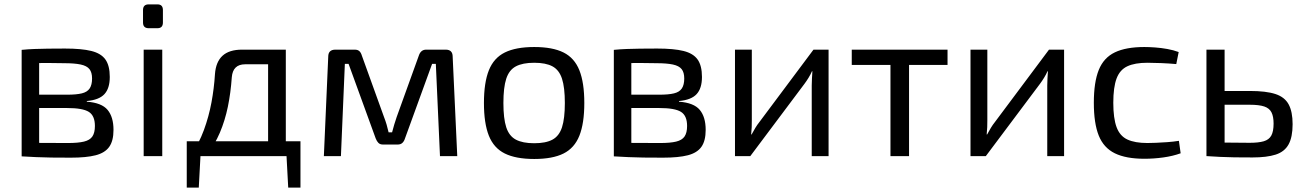

<svg xmlns="http://www.w3.org/2000/svg" viewBox="-20 -714 5974 878"><path d="M277 -492Q353 -492 397.5 -481Q442 -470 462 -442Q482 -414 482 -362Q482 -310 457.5 -283.5Q433 -257 377 -252V-249Q445 -244 472 -211.5Q499 -179 499 -120Q499 -70 479.5 -42.5Q460 -15 417.5 -4Q375 7 304 7Q253 7 215 6.5Q177 6 145.5 4.5Q114 3 79 1L91 -62Q111 -61 165 -60.5Q219 -60 292 -60Q337 -60 364 -66.5Q391 -73 402.5 -90Q414 -107 414 -138Q414 -185 386 -202.5Q358 -220 287 -220H90V-281H287Q329 -281 354 -287Q379 -293 390 -309.5Q401 -326 401 -355Q401 -383 389 -398Q377 -413 349 -419Q321 -425 274 -425Q231 -426 196.5 -426Q162 -426 136 -425.5Q110 -425 91 -423L79 -486Q110 -489 138 -490Q166 -491 199 -491.5Q232 -492 277 -492ZM159 -486V1H79V-486Z M722 -487V0H637V-487ZM700 -694Q725 -694 725 -668V-611Q725 -585 700 -585H660Q634 -585 634 -611V-668Q634 -694 660 -694Z M1275 -487V-420H1101Q1045 -420 1040 -361Q1035 -289 1022 -226Q1009 -163 985.5 -107.5Q962 -52 922 0H851Q890 -58 912.5 -119.5Q935 -181 947 -245.5Q959 -310 963 -375Q967 -431 997.5 -459Q1028 -487 1087 -487ZM897 -5 889 144H834V-5ZM1354 -68V0H834V-68ZM1354 -5V144H1298L1290 -5ZM1287 -487V0H1206V-487Z M2018 -487Q2050 -487 2050 -455L2071 0H1992L1973 -422H1956L1832 -81Q1828 -68 1820 -60.5Q1812 -53 1798 -53H1732Q1718 -53 1710.5 -60.5Q1703 -68 1698 -81L1574 -422H1557L1539 0H1461L1481 -455Q1481 -487 1514 -487H1602Q1616 -487 1623.5 -480Q1631 -473 1635 -459L1736 -179Q1743 -161 1748 -144Q1753 -127 1757 -109H1773Q1778 -128 1783 -145Q1788 -162 1794 -179L1895 -459Q1904 -487 1929 -487Z M2423 -499Q2507 -499 2557 -474Q2607 -449 2629.5 -392.5Q2652 -336 2652 -243Q2652 -150 2629.5 -93.5Q2607 -37 2557 -12Q2507 13 2423 13Q2339 13 2288.5 -12Q2238 -37 2215.5 -93.5Q2193 -150 2193 -243Q2193 -336 2215.5 -392.5Q2238 -449 2288.5 -474Q2339 -499 2423 -499ZM2423 -427Q2370 -427 2339 -410.5Q2308 -394 2295 -354Q2282 -314 2282 -243Q2282 -172 2295 -132Q2308 -92 2339 -75.5Q2370 -59 2423 -59Q2476 -59 2506.5 -75.5Q2537 -92 2550 -132Q2563 -172 2563 -243Q2563 -314 2550 -354Q2537 -394 2506.5 -410.5Q2476 -427 2423 -427Z M2985 -492Q3061 -492 3105.5 -481Q3150 -470 3170 -442Q3190 -414 3190 -362Q3190 -310 3165.5 -283.5Q3141 -257 3085 -252V-249Q3153 -244 3180 -211.5Q3207 -179 3207 -120Q3207 -70 3187.5 -42.5Q3168 -15 3125.5 -4Q3083 7 3012 7Q2961 7 2923 6.5Q2885 6 2853.5 4.5Q2822 3 2787 1L2799 -62Q2819 -61 2873 -60.5Q2927 -60 3000 -60Q3045 -60 3072 -66.5Q3099 -73 3110.5 -90Q3122 -107 3122 -138Q3122 -185 3094 -202.5Q3066 -220 2995 -220H2798V-281H2995Q3037 -281 3062 -287Q3087 -293 3098 -309.5Q3109 -326 3109 -355Q3109 -383 3097 -398Q3085 -413 3057 -419Q3029 -425 2982 -425Q2939 -426 2904.5 -426Q2870 -426 2844 -425.5Q2818 -425 2799 -423L2787 -486Q2818 -489 2846 -490Q2874 -491 2907 -491.5Q2940 -492 2985 -492ZM2867 -486V1H2787V-486Z M3769 -487V0H3692V-323Q3692 -339 3693 -354.5Q3694 -370 3695 -388H3693Q3687 -374 3677.5 -358.5Q3668 -343 3659 -331L3411 0H3341V-487H3418V-164Q3418 -148 3417.5 -132.5Q3417 -117 3415 -99H3417Q3425 -114 3434 -129Q3443 -144 3452 -155L3700 -487Z M4137 -487V0H4052V-487ZM4313 -487V-417H3875V-487Z M4846 -487V0H4769V-323Q4769 -339 4770 -354.5Q4771 -370 4772 -388H4770Q4764 -374 4754.5 -358.5Q4745 -343 4736 -331L4488 0H4418V-487H4495V-164Q4495 -148 4494.5 -132.5Q4494 -117 4492 -99H4494Q4502 -114 4511 -129Q4520 -144 4529 -155L4777 -487Z M5213 -499Q5235 -499 5262.5 -497Q5290 -495 5318 -490Q5346 -485 5370 -476L5359 -421Q5326 -424 5289.5 -425.5Q5253 -427 5227 -427Q5170 -427 5135.5 -411Q5101 -395 5086 -355Q5071 -315 5071 -244Q5071 -173 5086 -132.5Q5101 -92 5135.5 -76Q5170 -60 5227 -60Q5242 -60 5266.5 -61Q5291 -62 5318.5 -64Q5346 -66 5371 -70L5379 -13Q5343 0 5299.5 6Q5256 12 5213 12Q5129 12 5078 -13Q5027 -38 5004.5 -94Q4982 -150 4982 -244Q4982 -338 5004.5 -394Q5027 -450 5078 -474.5Q5129 -499 5213 -499Z M5695 -298Q5770 -298 5812.5 -284Q5855 -270 5873 -236.5Q5891 -203 5891 -146Q5891 -87 5872.5 -53.5Q5854 -20 5813.5 -7Q5773 6 5708 6Q5660 6 5625 5.5Q5590 5 5561 3.5Q5532 2 5500 0L5511 -64Q5529 -63 5578.5 -62Q5628 -61 5695 -61Q5735 -61 5759 -68Q5783 -75 5793.5 -94Q5804 -113 5804 -149Q5804 -181 5794.5 -200Q5785 -219 5761.5 -227Q5738 -235 5695 -235H5510V-298ZM5580 -487V0H5497V-487Z"/></svg>

Font: Exo 2
Style: Regular
Weight: 400
Designer: Natanael Gama
Foundry: Natanael Gama
Version: Version 2.010